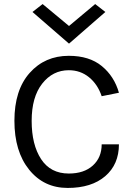

<svg xmlns="http://www.w3.org/2000/svg" viewBox="-20 -915 653 946"><path d="M140 -856 190 -895 320 -787 449 -895 499 -856 320 -700ZM319 -640Q420 -640 481.5 -589.5Q543 -539 566 -458L481 -441Q461 -500 418.5 -534.5Q376 -569 319 -569Q240 -569 188 -503Q136 -437 136 -319.5Q136 -202 182.5 -131Q229 -60 319 -60Q394 -60 437.5 -99.5Q481 -139 481 -204H566Q566 -105 498.5 -47Q431 11 313.5 11Q196 11 123.5 -79Q51 -169 51 -320Q51 -471 126 -555.5Q201 -640 319 -640Z"/></svg>

Font: Karmilla
Style: Regular
Weight: 400
Designer: Jonathan Pinhorn
Version: Version 1.000